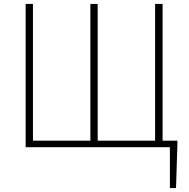

<svg xmlns="http://www.w3.org/2000/svg" viewBox="-20 -746 958 973"><path d="M841 207V0H791V-33H879V-13L872 207ZM110 0V-726H147V-33H438V-726H475V-33H766V-726H804V0Z"/></svg>

Font: Noto Sans JP
Style: Regular
Weight: 100
Designer: Ryoko NISHIZUKA 西塚涼子 (kana, bopomofo & ideographs); Paul D. Hunt (Latin, Greek & Cyrillic); Sandoll Communications 산돌커뮤니
Foundry: Adobe
Version: Version 2.004;hotconv 1.0.118;makeotfexe 2.5.65603